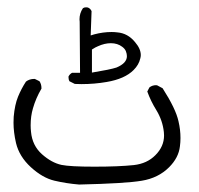

<svg xmlns="http://www.w3.org/2000/svg" viewBox="-20 -220 540 520"><path d="M16.6 112.3Q16.6 138.2 23.4 167.5Q32.2 204.1 63.7 232.9Q95.2 261.7 127.2 269.3Q159.2 276.9 194.3 279.8Q320.8 276.9 363.8 269.5Q408.7 262.2 438 232.9Q463.9 207 467.3 176.3Q468.8 165 468.8 153.8Q468.8 131.3 463.4 108.4Q456.1 74.7 420.4 19L405.8 11.2Q404.3 10.7 402.8 10.7Q392.6 10.7 384.8 16.6L378.9 27.8Q388.2 53.7 403.3 78.1Q420.4 106 423.8 137.7Q424.3 142.6 424.3 147Q424.3 176.8 400.9 200.2Q378.4 223.1 342.3 227.1Q301.3 231.4 235.6 231.4Q169.9 231.4 146.5 226.6Q119.6 220.7 93.8 197.8Q67.4 174.3 64 137.2Q63 127.9 63 119.6Q63 94.2 69.3 73.2Q77.1 45.9 92.3 20Q92.3 19.5 92.3 19Q92.3 7.8 86.9 0L74.2 -6.3Q73.7 -6.3 73.2 -6.3Q59.6 -6.3 50.3 1Q37.6 20.5 28.8 42Q20 63.5 17.1 96.2Q16.6 104 16.6 112.3ZM200.2 7.8Q235.8 7.8 269 2Q317.9 -6.3 341.8 -30.3Q356 -44.4 359.9 -61.5Q361.3 -66.4 361.3 -70.8Q361.3 -87.9 345.7 -106Q326.2 -129.9 297.9 -132.3Q290 -133.3 282.2 -133.3Q259.3 -133.3 235.4 -127L225.6 -124L228 -189.9Q224.6 -197.3 217.8 -199.7Q215.3 -200.2 213.4 -200.2Q208 -200.2 204.6 -197.8Q195.3 -184.1 195.3 -167.5Q195.3 -167 195.8 -161.1L196.8 -22.9H175.3Q168.9 -19.5 165.5 -12.7Q165.5 -11.7 165.5 -11.2Q165.5 -4.4 168 0L182.6 7.3Q191.4 7.8 200.2 7.8ZM229 -23.4V-85.9Q238.8 -92.3 245.1 -94.7Q263.2 -103 280.3 -103Q298.3 -103 311 -93.3Q318.4 -87.9 321 -81.1Q323.7 -74.2 323.7 -67.9Q323.7 -48.8 295.4 -37.1Q279.3 -31.7 229 -23.4Z"/></svg>

Font: Bakudai
Style: ExtraLight
Weight: 200
Version: Version 1.48